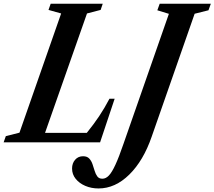

<svg xmlns="http://www.w3.org/2000/svg" viewBox="-75 -782 1178 1055"><path d="M-55 0 -43 -34 32 -53 261 -708 191.5 -727.5 203.5 -761.5H489.5L478 -727.5L403 -708L172.5 -52H402Q440 -99 469.8 -143.5Q499.5 -188 526.5 -239.5H555L475 0ZM466.5 253.5Q427 253.5 394 239.5Q361 225.5 341 200.8Q321 176 321 144Q321 115 337.8 95.8Q354.5 76.5 381.5 76.5Q403.5 76.5 415.2 89Q427 101.5 433.2 119.8Q439.5 138 445 156.5Q450.5 175 459.8 187.5Q469 200 487.5 200Q506.5 200 523.2 182.5Q540 165 559.2 123.2Q578.5 81.5 603.5 8.5L853 -706L789.5 -725.5L802.5 -761.5H1083.5L1070.5 -725.5L994.5 -706.5L758.5 -31Q713 101 635.5 177.2Q558 253.5 466.5 253.5Z"/></svg>

Font: Libre Caslon Condensed
Style: Italic
Weight: 400
Italic angle: -22.583°
Designer: Pablo Impallari, Rodrigo Fuenzalida, Katja Schimmel, Ertekin Erdin
Foundry: Pablo Impallari, Rodrigo Fuenzalida
Version: Version 2.000;gftools[0.9.33]